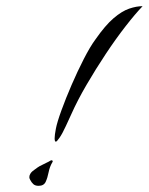

<svg xmlns="http://www.w3.org/2000/svg" viewBox="-20 -595 482 622"><path d="M161 -136Q157 -136 157 -147Q157 -152 158 -160Q159 -168 161 -178Q165 -199 179 -237.5Q193 -276 212 -320Q231 -364 251.5 -404Q272 -444 289 -467Q321 -513 348 -536Q375 -559 398.5 -567Q422 -575 442 -575Q418 -550 386.5 -509.5Q355 -469 322.5 -420Q290 -371 260.5 -320.5Q231 -270 211 -225Q205 -212 193.5 -187Q182 -162 173 -149Q164 -136 161 -136ZM105 7Q94 7 88 1.5Q82 -4 78 -12Q75 -17 75 -21Q75 -27 78.5 -32.5Q82 -38 86 -41L101 -52Q108 -57 117 -61L131 -68Q136 -70 144 -75Q148 -77 150 -74.5Q152 -72 150 -70Q141 -55 137.5 -37Q134 -19 128 -6Q122 7 105 7Z"/></svg>

Font: Birthstone Bounce
Style: Regular
Weight: 400
Designer: Robert E. Leuschke
Foundry: Rob Leuschke
Version: Version 1.010; ttfautohint (v1.8.3)